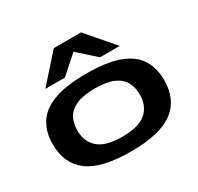

<svg xmlns="http://www.w3.org/2000/svg" viewBox="-167 -989 1236 1198"><g transform="rotate(-30 451.0 -390.0)"><path d="M50 -273Q50 -359 88.5 -421.5Q127 -484 215 -517.5Q303 -551 452 -551Q600 -551 688 -517.5Q776 -484 814.5 -421.5Q853 -359 853 -273Q853 -133 757 -61.5Q661 10 452 10Q242 10 146 -61.5Q50 -133 50 -273ZM226 -272Q226 -190 279 -143.5Q332 -97 451 -97Q571 -97 623.5 -143.5Q676 -190 676 -272Q676 -323 655 -361.5Q634 -400 585 -422Q536 -444 451 -444Q367 -444 317.5 -422Q268 -400 247 -361.5Q226 -323 226 -272ZM183 -596 356 -790H552L719 -596H577L451 -709L324 -596Z"/></g></svg>

Font: Georama ExtraExtended SemiBold
Style: Regular
Weight: 600
Width: 8
Designer: Jean-Baptiste Levee
Foundry: Production Type
Version: Version 1.000